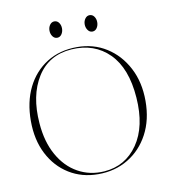

<svg xmlns="http://www.w3.org/2000/svg" viewBox="-67 -595 591 663"><g transform="rotate(-10 228.5 -263.0)"><path d="M228.5 -435Q286 -435 331.2 -406.5Q376.5 -378 403 -327.5Q429.5 -277 429.5 -211Q429.5 -145 403 -95.2Q376.5 -45.5 330.5 -17.8Q284.5 10 225.5 10Q168 10 123.2 -17.8Q78.5 -45.5 53 -95.2Q27.5 -145 27.5 -211Q27.5 -277.5 52.2 -327.8Q77 -378 122.2 -406.5Q167.5 -435 228.5 -435ZM247.5 4Q322.5 -1.5 365.2 -63.5Q408 -125.5 400.5 -227.5Q393 -332 341 -384Q289 -436 208.5 -430.5Q128 -425 87.8 -360.8Q47.5 -296.5 55.5 -198Q60.5 -132.5 86.8 -85.8Q113 -39 154.8 -15.8Q196.5 7.5 247.5 4ZM167 -478.5Q157.5 -478.5 151.2 -487.2Q145 -496 145 -507.5Q145 -519 151.2 -527.5Q157.5 -536 167 -536Q177 -536 183 -527.5Q189 -519 189 -507.5Q189 -496 183 -487.2Q177 -478.5 167 -478.5ZM290.5 -478.5Q281 -478.5 274.8 -487.2Q268.5 -496 268.5 -507.5Q268.5 -519 274.8 -527.5Q281 -536 290.5 -536Q300.5 -536 306.5 -527.5Q312.5 -519 312.5 -507.5Q312.5 -496 306.5 -487.2Q300.5 -478.5 290.5 -478.5Z"/></g></svg>

Font: Fraunces 144pt S000 Thin
Style: Regular
Weight: 100
Version: Version 1.000; ttfautohint (v1.8.3)